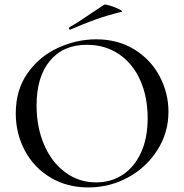

<svg xmlns="http://www.w3.org/2000/svg" viewBox="-20 -808 806 840"><path d="M49 -312Q49 -415 101 -488.5Q153 -562 234.5 -599Q316 -636 401 -636Q496 -636 568 -591.5Q640 -547 678.5 -474Q717 -401 717 -319Q717 -228 669 -152Q621 -76 540.5 -32Q460 12 366 12Q273 12 200.5 -31.5Q128 -75 88.5 -149.5Q49 -224 49 -312ZM626 -291Q626 -384 593.5 -457Q561 -530 500.5 -571Q440 -612 360 -612Q256 -612 198 -541.5Q140 -471 140 -347Q140 -252 173 -175Q206 -98 265.5 -54Q325 -10 401 -10Q465 -10 516 -43Q567 -76 596.5 -139.5Q626 -203 626 -291ZM287 -678Q283 -678 282 -682.5Q281 -687 284 -689Q320 -709 387 -755Q419 -777 435 -787Q440 -790 462.5 -783Q485 -776 502.5 -767Q520 -758 511 -756Q449 -741 397.5 -722.5Q346 -704 289 -679Z"/></svg>

Font: Cormorant Unicase Medium
Style: Regular
Weight: 500
Designer: Christian Thalmann (Catharsis Fonts)
Foundry: Catharsis Fonts
Version: Version 4.000